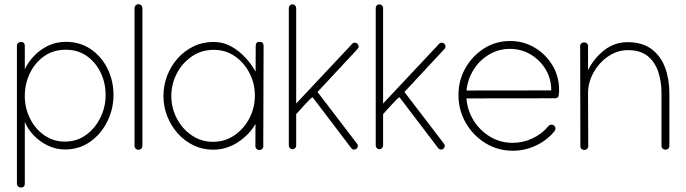

<svg xmlns="http://www.w3.org/2000/svg" viewBox="-20 -690 3188 892"><path d="M281.7 4.4Q239.7 4.4 201.9 -13.9Q164.1 -32.2 136 -61.8Q107.9 -91.3 95.2 -124.5V163.1Q95.2 181.2 77.1 181.2Q69.3 181.2 64 176Q58.6 170.9 58.6 163.1V-477.1Q58.6 -484.9 64 -490Q69.3 -495.1 77.1 -495.1Q95.2 -495.1 95.2 -477.1V-368.2Q110.4 -400.9 137.9 -429.9Q165.5 -459 203.1 -477.3Q240.7 -495.6 286.6 -495.6Q352.5 -495.6 402.3 -461.2Q452.1 -426.8 479.7 -370.6Q507.3 -314.5 507.3 -249Q507.3 -183.6 478.5 -125.5Q449.7 -67.4 398.9 -31.5Q348.1 4.4 281.7 4.4ZM470.7 -248.5Q470.7 -304.7 447.8 -352.5Q424.8 -400.4 383.3 -429.7Q341.8 -459 286.1 -459Q227.5 -459 184.6 -428.5Q141.6 -397.9 118.4 -348.9Q95.2 -299.8 95.2 -243.7Q95.2 -188.5 119.1 -140.1Q143.1 -91.8 185.1 -62Q227.1 -32.2 281.7 -32.2Q337.4 -32.2 379.9 -63.2Q422.4 -94.2 446.5 -143.6Q470.7 -192.9 470.7 -248.5Z M623.5 -670.4Q631.3 -670.4 636.5 -665Q641.6 -659.7 641.6 -651.9V-12.7Q641.6 -4.9 636.5 0.5Q631.3 5.9 623.5 5.9Q615.7 5.9 610.4 0.5Q605 -4.9 605 -12.7V-651.9Q605 -659.7 610.4 -665Q615.7 -670.4 623.5 -670.4Z M1186 -495.6Q1204.6 -495.6 1204.6 -477.1L1203.1 -11.7H1203.6Q1203.6 -3.9 1198.2 1.5Q1192.9 6.8 1185.1 6.8Q1177.2 6.8 1171.9 1.5Q1166.5 -3.9 1166.5 -11.7V-12.2L1167 -114.3Q1138.7 -64.5 1085.7 -29.5Q1032.7 5.4 969.7 5.4Q920.9 5.4 878.9 -14.9Q836.9 -35.2 805.7 -70.3Q774.4 -105.5 756.8 -150.4Q739.3 -195.3 739.3 -244.1Q739.3 -293 756.6 -338.1Q773.9 -383.3 805.4 -418.7Q836.9 -454.1 879.4 -474.6Q921.9 -495.1 972.2 -495.1Q1016.6 -495.1 1054 -474.4Q1091.3 -453.6 1120.4 -421.9Q1149.4 -390.1 1167.5 -356.9L1168 -477.1Q1168 -495.6 1186 -495.6ZM1164.1 -245.6Q1164.1 -301.8 1139.4 -350.1Q1114.7 -398.4 1071.5 -428.5Q1028.3 -458.5 972.7 -458.5Q916.5 -458.5 871.8 -428.2Q827.1 -397.9 801.5 -348.9Q775.9 -299.8 775.9 -244.1Q775.9 -188.5 801.3 -139.9Q826.7 -91.3 870.6 -61.3Q914.6 -31.2 969.7 -31.2Q1025.4 -31.2 1069.3 -61.5Q1113.3 -91.8 1138.7 -140.6Q1164.1 -189.5 1164.1 -245.6Z M1627.9 -491.7H1628.9Q1635.7 -491.7 1640.9 -486.6Q1646 -481.4 1646 -474.6Q1646 -467.3 1641.1 -462.4L1455.1 -262.7L1638.7 -22.5Q1642.6 -17.6 1642.6 -12.2Q1642.6 -5.4 1637.5 -0.2Q1632.3 4.9 1625.5 4.9Q1617.2 4.9 1611.8 -2L1432.6 -237.8Q1430.2 -238.8 1419.4 -228.3Q1408.7 -217.8 1395 -202.9Q1381.3 -188 1370.1 -175.3Q1358.9 -162.6 1356 -159.7V-13.7Q1356 -6.8 1350.8 -1.7Q1345.7 3.4 1338.9 3.4Q1332 3.4 1326.9 -1.7Q1321.8 -6.8 1321.8 -13.7V-652.8Q1321.8 -659.7 1326.7 -664.8Q1331.5 -669.9 1338.4 -669.9H1338.9Q1345.7 -669.9 1350.8 -664.8Q1356 -659.7 1356 -652.8V-209L1616.2 -486.3Q1620.6 -491.7 1627.9 -491.7Z M2031.7 -491.7H2032.7Q2039.6 -491.7 2044.7 -486.6Q2049.8 -481.4 2049.8 -474.6Q2049.8 -467.3 2044.9 -462.4L1858.9 -262.7L2042.5 -22.5Q2046.4 -17.6 2046.4 -12.2Q2046.4 -5.4 2041.3 -0.2Q2036.1 4.9 2029.3 4.9Q2021 4.9 2015.6 -2L1836.4 -237.8Q1834 -238.8 1823.2 -228.3Q1812.5 -217.8 1798.8 -202.9Q1785.2 -188 1773.9 -175.3Q1762.7 -162.6 1759.8 -159.7V-13.7Q1759.8 -6.8 1754.6 -1.7Q1749.5 3.4 1742.7 3.4Q1735.8 3.4 1730.7 -1.7Q1725.6 -6.8 1725.6 -13.7V-652.8Q1725.6 -659.7 1730.5 -664.8Q1735.4 -669.9 1742.2 -669.9H1742.7Q1749.5 -669.9 1754.6 -664.8Q1759.8 -659.7 1759.8 -652.8V-209L2020 -486.3Q2024.4 -491.7 2031.7 -491.7Z M2363.3 10.3Q2292.5 10.3 2235.1 -25.1Q2177.7 -60.5 2143.8 -119.6Q2109.9 -178.7 2109.9 -249Q2109.9 -315.9 2141.8 -372.8Q2173.8 -429.7 2228.3 -464.6Q2282.7 -499.5 2350.1 -499.5Q2412.1 -499.5 2463.9 -468.8Q2515.6 -438 2546.6 -386.5Q2577.6 -335 2577.6 -271.5Q2577.6 -257.8 2575.2 -245.6Q2572.8 -233.4 2558.6 -233.4L2147 -232.9Q2151.4 -177.2 2180.4 -130.4Q2209.5 -83.5 2256.8 -54.9Q2304.2 -26.4 2362.8 -26.4Q2409.7 -26.4 2453.9 -47.1Q2498 -67.9 2527.8 -104Q2533.2 -110.8 2542.5 -110.8Q2550.3 -110.8 2555.4 -105.5Q2560.5 -100.1 2560.5 -92.3Q2560.5 -85.9 2556.2 -80.6Q2521 -37.6 2469.7 -13.7Q2418.5 10.3 2363.3 10.3ZM2541 -271Q2541 -324.2 2514.9 -367.7Q2488.8 -411.1 2445.3 -437Q2401.9 -462.9 2349.6 -462.9Q2294.9 -462.9 2251 -436Q2207 -409.2 2179.7 -365.2Q2152.3 -321.3 2147.5 -269.5L2541 -270Z M2675.3 -475.1V-475.6Q2675.3 -484.4 2681.2 -488.8Q2687 -493.2 2693.8 -493.2Q2700.7 -493.2 2706.3 -488.8Q2711.9 -484.4 2711.9 -475.6V-364.3Q2740.7 -420.9 2788.1 -457.5Q2835.4 -494.1 2896 -494.1Q2963.4 -494.1 3006.3 -462.4Q3049.3 -430.7 3069.6 -376.7Q3089.8 -322.8 3089.8 -256.3V-12.2Q3089.8 -3.4 3084.2 1Q3078.6 5.4 3071.8 5.4Q3064.9 5.4 3059.1 1Q3053.2 -3.4 3053.2 -12.2V-256.3Q3053.2 -312.5 3037.6 -357.9Q3022 -403.3 2988 -430.2Q2954.1 -457 2898.4 -457Q2847.2 -457 2804.7 -427.5Q2762.2 -397.9 2737.1 -352.3Q2711.9 -306.6 2711.9 -257.3L2712.9 -11.2Q2712.9 -2.4 2707 2.2Q2701.2 6.8 2694.3 6.8Q2687.5 6.8 2681.9 2.2Q2676.3 -2.4 2676.3 -11.2Z"/></svg>

Font: Manjari Thin
Style: Regular
Weight: 100
Designer: Santhosh Thottingal <santhosh.thottingal@gmail.com>
Version: Version 2.000